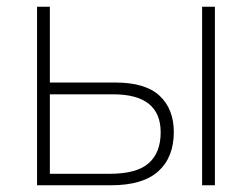

<svg xmlns="http://www.w3.org/2000/svg" viewBox="-20 -550 748 570"><path d="M90 0V-530H128V-305H322Q412 -305 454 -265.5Q496 -226 496 -158Q496 -83 450 -41.5Q404 0 310 0ZM580 0V-530H618V0ZM305 -34Q386 -34 421.5 -65.5Q457 -97 457 -157Q457 -270 316 -270H128V-34Z"/></svg>

Font: Noto Sans ExtraLight
Style: Regular
Weight: 200
Designer: Monotype Design Team
Foundry: Monotype Imaging Inc.
Version: Version 2.007